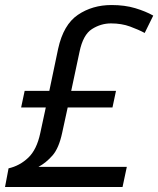

<svg xmlns="http://www.w3.org/2000/svg" viewBox="-31 -743 629 763"><path d="M-11 0 3 -74Q47 -84 81 -116Q115 -148 129 -214L151 -316H53L67 -382H165L200 -549Q221 -645 278.5 -684Q336 -723 412 -723Q465 -723 506.5 -710.5Q548 -698 578 -681L544 -612Q520 -625 486 -637.5Q452 -650 410 -650Q370 -650 334.5 -627.5Q299 -605 285 -537L252 -382H430L416 -316H238L216 -215Q203 -154 177.5 -125Q152 -96 122 -80H473L456 0Z"/></svg>

Font: Noto IKEA Latin
Style: Italic
Weight: 400
Italic angle: -12°
Designer: Monotype Design Team
Foundry: Monotype Imaging Inc.
Version: Version 1.0